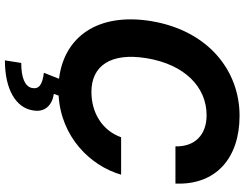

<svg xmlns="http://www.w3.org/2000/svg" viewBox="-128 -649 1008 792"><g transform="rotate(90 376.0 -253.0)"><path d="M583.8 -472.7H737.2C744.3 -640.6 631 -737.2 457.7 -737.2C270.2 -737.2 106.2 -606.9 67.1 -372.9C30.9 -150.6 133.5 -13.1 305 7.5L280.2 70C328.5 76 348.7 89.5 343 119C336.6 149.1 299 163.4 239.7 163.4L229 230.8C348.4 230.8 424.7 185.7 435.4 115.1C444.6 65.7 414.4 36.2 367.2 28.8L374.3 9.2C544.4 -1.1 663.4 -120.4 700.6 -248.6H546.2C518.8 -171.5 446.4 -126.1 359 -126.1C253.2 -126.1 195.3 -203.5 220.2 -354.4C246.1 -510.7 338.8 -601.2 455.3 -601.2C535.9 -601.2 585.6 -553.3 583.8 -472.7Z"/></g></svg>

Font: Magic Ui Pro
Style: Bold Italic
Weight: 700
Italic angle: -9.39999°
Designer: Stefan Endress, Andreas Faust
Version: Version 1.000;FEAKit 1.0